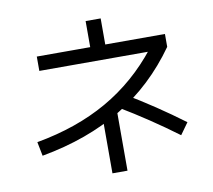

<svg xmlns="http://www.w3.org/2000/svg" viewBox="-90 -901 1180 1063"><g transform="rotate(-10 500.0 -370.0)"><path d="M915.7 -149 869.1 -84Q791 -142.1 712.2 -194.7Q633.4 -247.4 553.5 -295.2L600.1 -360.2Q679.9 -312.4 758.8 -259.8Q837.6 -207.1 915.7 -149ZM542.3 -622.1H457.7V-798.2H542.3ZM542.3 57.8H457.7V-276.8H542.3ZM877.8 -579.2Q740.8 -385.5 547.5 -268.8Q354.2 -152.1 93.8 -105.3L78.2 -184.4Q305.3 -224.8 477.9 -323.3Q650.5 -421.8 778.4 -584L795.1 -570.9H157.4V-651.6H877.8Z"/></g></svg>

Font: Murecho Thin
Style: Regular
Weight: 100
Designer: Neil Summerour
Foundry: Positype
Version: Version 1.010